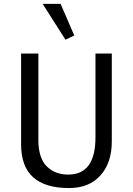

<svg xmlns="http://www.w3.org/2000/svg" viewBox="-20 -953 680 982"><path d="M332.5 8.8Q87.9 8.8 87.9 -213.9V-679.2H176.3V-237.3Q176.3 -146 218.3 -103Q260.3 -60.1 329.1 -60.1Q468.3 -60.1 468.3 -250.5V-679.2H551.8V-229Q551.8 -121.1 494.1 -56.2Q436.5 8.8 332.5 8.8ZM198.2 -933.1H290L359.9 -771.5L314.9 -750Z"/></svg>

Font: Molengo
Style: Regular
Weight: 400
Designer: moyogo
Foundry: moyogo
Version: Version 0.11; ttfautohint (v0.8) -G 32 -r 16 -x